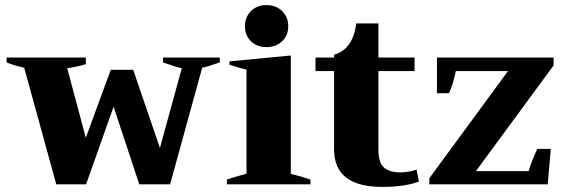

<svg xmlns="http://www.w3.org/2000/svg" viewBox="-20 -724 2213 754"><path d="M75 -458Q31 -468 6 -479V-498H317V-472Q285 -462 244 -456L317 -183L415 -450H503L608 -143L694 -456Q667 -462 620 -479V-498H843V-479Q795 -462 774 -458L648 0H527L426 -305L318 0H201Z M942 -621Q942 -657 965.5 -680.5Q989 -704 1026 -704Q1064 -704 1088 -680.5Q1112 -657 1112 -621Q1112 -585 1088 -562Q1064 -539 1026 -539Q989 -539 965.5 -562Q942 -585 942 -621ZM871 -19Q888 -25 948 -42V-451Q919 -457 881 -470V-483L1122 -506V-41Q1158 -33 1199 -19V0H871Z M1625 -11Q1570 10 1481 10Q1292 10 1292 -137V-445H1219V-498H1292V-509Q1366 -530 1379 -632H1466V-498H1608V-445H1466V-137Q1466 -84 1488.5 -65.5Q1511 -47 1551 -47Q1585 -47 1616 -58Z M1666 -24 1975 -445H1770Q1759 -390 1743 -358H1696V-498H2154V-467L1849 -52H2056Q2061 -70 2071.5 -96.5Q2082 -123 2090 -139H2143L2131 0H1666Z"/></svg>

Font: Trirong ExtraBold
Style: Regular
Weight: 800
Designer: Katatrad Team
Foundry: CadsonDemak
Version: Version 1.001